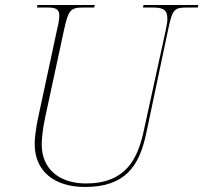

<svg xmlns="http://www.w3.org/2000/svg" viewBox="-20 -734 809 764"><path d="M318 10C477 10 534 -71 562 -204L649 -616C666 -698 674 -704 724 -704H767L769 -714H551L549 -704H587C624 -704 646 -699 646 -659C646 -648 644 -634 640 -616L551 -209C527 -101 480 -4 322 -4C217 -4 146 -61 146 -159C146 -177 149 -218 160 -268L235 -616C252 -693 260 -704 310 -704H355L357 -714H129L127 -704H170C204 -704 216 -696 216 -672C216 -659 213 -640 207 -616L132 -267C122 -221 118 -182 118 -161C118 -51 198 10 318 10Z"/></svg>

Font: Noto Serif Display Thin
Style: Italic
Weight: 100
Italic angle: -12°
Designer: Monotype Design Team
Foundry: Monotype Imaging Inc.
Version: Version 2.009